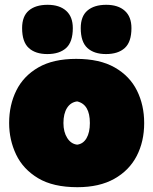

<svg xmlns="http://www.w3.org/2000/svg" viewBox="-20 -763 638 799"><path d="M302 16Q201 16 138.5 -21.5Q76 -59 47 -120Q18 -181 18 -251Q18 -326 48 -386.5Q78 -447 139.8 -482.5Q201.5 -518 297 -518Q395 -518 457.5 -482.2Q520 -446.5 550 -386Q580 -325.5 580 -251Q580 -174 548.8 -113.8Q517.5 -53.5 455.5 -18.8Q393.5 16 302 16ZM301 -161Q326 -164 340 -187.8Q354 -211.5 354 -251Q354 -329 301 -341Q274 -337.5 259 -313.8Q244 -290 244 -251Q244 -213.5 259.8 -188.8Q275.5 -164 301 -161ZM421 -538Q371.5 -538 343.8 -563.2Q316 -588.5 316 -646Q316 -695.5 344 -719.2Q372 -743 422 -743Q471.5 -743 499.2 -718.2Q527 -693.5 527 -646Q527 -588.5 499.2 -563.2Q471.5 -538 421 -538ZM177 -538Q127.5 -538 99.8 -563.2Q72 -588.5 72 -646Q72 -695.5 100 -719.2Q128 -743 178 -743Q227.5 -743 255.2 -718.2Q283 -693.5 283 -646Q283 -588.5 255.2 -563.2Q227.5 -538 177 -538Z"/></svg>

Font: Commissioner Flair Black
Style: Regular
Weight: 900
Designer: Kostas Bartsokas
Foundry: Kostas Bartsokas
Version: Version 1.000; ttfautohint (v1.8.3)